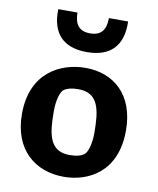

<svg xmlns="http://www.w3.org/2000/svg" viewBox="-91 -893 802 975"><g transform="rotate(10 310.0 -405.0)"><path d="M304.5 12C431 12 575.5 -60.5 575.5 -273.5C575.5 -460 463 -552 319 -552C191 -552 40.5 -479.5 40.5 -266.5C40.5 -80 158 12 304.5 12ZM130 -821.5C126 -698 187 -632 310 -632C433 -632 494 -698 490 -821.5H391C391 -761 367 -728.5 310 -728.5C253 -728.5 229 -761 229 -821.5ZM197.5 -308.5C197.5 -366.5 212 -411.5 229 -422.5C245.5 -433 267.5 -439 302 -439C406.5 -439 419.5 -351.5 419.5 -233.5C419.5 -175.5 405 -131 387.5 -119C371.5 -108 350 -102 314.5 -102C210 -102 197.5 -189.5 197.5 -308.5Z"/></g></svg>

Font: Monaspace Argon ExtraBold
Style: Bold
Weight: 800
Designer: Riley Cran & the Lettermatic Team
Foundry: Lettermatic
Version: Version 1.000 (Monaspace Argon)